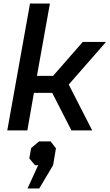

<svg xmlns="http://www.w3.org/2000/svg" viewBox="-20 -734 617 1081"><path d="M149 -714H261L188 -307H279L446 -498H577L367 -258L499 0H382L274 -211H171L134 0H21ZM195 196H177L145 158L155 100L200 62H265L295 101L279 196L201 327H135Z"/></svg>

Font: Chakra Petch SemiBold
Style: Italic
Weight: 600
Italic angle: -10°
Designer: Katatrad Aksorn Co.,Ltd.
Foundry: Cadson Demak Co.,Ltd.
Version: Version 1.000; ttfautohint (v1.6)